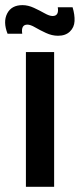

<svg xmlns="http://www.w3.org/2000/svg" viewBox="-36 -721 308 741"><path d="M188 -583Q164.6 -583 141.4 -593.8Q118.2 -604.5 99.9 -615.2Q81.5 -626 69.8 -626Q44.4 -626 49.8 -590.8H-6.8Q-24.9 -636.7 -8.3 -668.9Q8.3 -701.2 50.8 -701.2Q72.3 -701.2 95 -690.7Q117.7 -680.2 136.2 -669.7Q154.8 -659.2 167 -659.2Q192.4 -659.2 187 -692.9H244.1Q252.9 -664.1 251.7 -639.6Q250.5 -615.2 233.6 -599.1Q216.8 -583 188 -583ZM64 0V-520H172.9V0Z"/></svg>

Font: Bricolage Grotesque Medium
Style: Regular
Weight: 500
Designer: Mathieu Triay
Foundry: Atelier Triay
Version: Version 1.000;gftools[0.9.30]